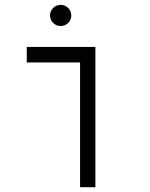

<svg xmlns="http://www.w3.org/2000/svg" viewBox="-20 -782 626 802"><path d="M314.5 0H378.4V-585.9H91.8V-521H314.5ZM233.4 -673.3C257.8 -673.3 277.8 -692.9 277.8 -717.3C277.8 -741.7 257.8 -761.7 233.4 -761.7C209 -761.7 189 -741.7 189 -717.3C189 -692.9 209 -673.3 233.4 -673.3Z"/></svg>

Font: Cascadia Mono NF Light
Style: Regular
Weight: 300
Monospace: yes
Designer: Aaron Bell
Foundry: Saja Typeworks
Version: Version 2404.023